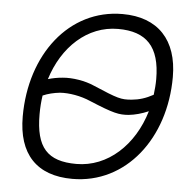

<svg xmlns="http://www.w3.org/2000/svg" viewBox="-53 -778 822 845"><g transform="rotate(5 358.5 -355.0)"><path d="M297 16C534 16 699 -198 699 -469C699 -632 612 -726 455 -726C218 -726 56 -512 56 -239C56 -73 139 16 297 16ZM356 -401C316 -419 259 -428 217 -424C193 -422 172 -418 152 -412C197 -557 305 -659 441 -659C566 -659 627 -597 627 -453C627 -430 625 -407 622 -384C589 -366 560 -357 527 -354C480 -350 466 -354 356 -401ZM309 -51C181 -51 129 -108 129 -255C129 -284 131 -311 135 -338C158 -348 183 -354 210 -357C250 -360 303 -351 346 -332C454 -287 477 -283 519 -286C548 -289 577 -297 607 -310C562 -158 448 -51 309 -51Z"/></g></svg>

Font: Geist Light
Style: Italic
Weight: 300
Italic angle: -12°
Designer: Basement.studio, Andrés Briganti, Mateo Zaragoza
Foundry: Basement.studio, Vercel, Andrés Briganti, Guido Ferreyra, Mateo Zaragoza
Version: Version 1.500